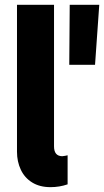

<svg xmlns="http://www.w3.org/2000/svg" viewBox="-20 -772 434 800"><path d="M50.8 -139.6V-752H205.1V-162.1Q205.1 -121.6 239.3 -121.1Q245.6 -121.6 251.7 -122.8Q257.8 -124 261.7 -125V-3.9Q227.5 7.8 190.4 7.8Q145.5 7.8 114 -11.7Q82.5 -31.2 66.7 -64.9Q50.8 -98.6 50.8 -139.6ZM270.5 -752H393.6L376 -502H268.6Z"/></svg>

Font: Reddit Sans Vanilla ExtraBold
Style: Regular
Weight: 800
Designer: Stephen Hutchings
Foundry: Reddit
Version: Version 1.013